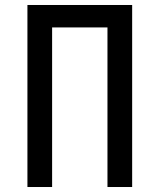

<svg xmlns="http://www.w3.org/2000/svg" viewBox="-20 -750 640 770"><path d="M90 0V-730H510V0H411V-640H189V0Z"/></svg>

Font: Pitagon Sans Mono Medium
Style: Regular
Weight: 500
Monospace: yes
Designer: Travis Tran
Foundry: Pitagon
Version: Version 1.001; ttfautohint (v1.8.4.7-5d5b);gftools[0.9.26]